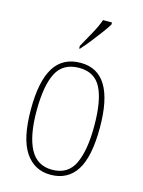

<svg xmlns="http://www.w3.org/2000/svg" viewBox="-117 -835 681 914"><g transform="rotate(15 223.0 -378.0)"><path d="M223 10Q143 10 98 -57Q53 -124 53 -267Q53 -406 95.5 -474Q138 -542 226 -542Q393 -542 393 -267Q393 -123 350 -56.5Q307 10 223 10ZM224 -15Q302 -15 333.5 -81Q365 -147 365 -267Q365 -393 333 -455Q301 -517 225 -517Q146 -517 113.5 -454.5Q81 -392 81 -267Q81 -145 115.5 -80Q150 -15 224 -15ZM200 -619Q222 -659 242.5 -695.5Q263 -732 275 -766H319V-756Q309 -739 289 -712Q269 -685 246.5 -656.5Q224 -628 204 -606H200Z"/></g></svg>

Font: Noto Serif Lao Condensed Thin
Style: Regular
Weight: 100
Width: 3
Designer: Monotype Design Team
Foundry: Monotype Imaging Inc.
Version: Version 2.003; ttfautohint (v1.8.4.7-5d5b)